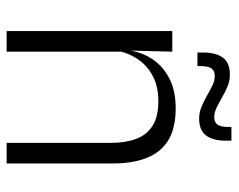

<svg xmlns="http://www.w3.org/2000/svg" viewBox="-88 -614 702 565"><g transform="rotate(90 262.5 -331.0)"><path d="M460.5 0H400V-306Q400 -349.5 388.2 -381Q376.5 -412.5 349.5 -429.5Q322.5 -446.5 277 -446.5Q235 -446.5 204 -430.5Q173 -414.5 154 -386.5Q135 -358.5 128 -322.5L115.5 -367.5H129Q135.5 -403.5 156.2 -432.8Q177 -462 212.2 -479.8Q247.5 -497.5 298 -497.5Q357 -497.5 392.5 -475.5Q428 -453.5 444.2 -412.2Q460.5 -371 460.5 -312ZM131.5 0H71V-487.5H131.5L128.5 -367L131.5 -364ZM328.5 -566.5Q310.5 -566.5 293.8 -573.5Q277 -580.5 261.2 -589.5Q245.5 -598.5 231 -605.5Q216.5 -612.5 203.5 -612.5Q187.5 -612.5 180.8 -602.5Q174 -592.5 174 -571.5V-561.5H134V-577.5Q134 -615.5 149 -636.2Q164 -657 199 -657Q217 -657 233.8 -650Q250.5 -643 266 -634Q281.5 -625 296 -618Q310.5 -611 324 -611Q340 -611 346.5 -621Q353 -631 353 -651.5V-661.5H393.5V-645.5Q393.5 -607.5 378.2 -587Q363 -566.5 328.5 -566.5Z"/></g></svg>

Font: Anek Devanagari Medium Light
Style: Regular
Weight: 300
Version: Version 1.003